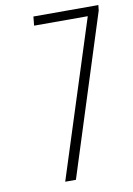

<svg xmlns="http://www.w3.org/2000/svg" viewBox="-90 -867 642 924"><g transform="rotate(-10 231.0 -405.0)"><path d="M152.3 0 397.5 -765.6H135.3L139.6 -809.6H457L454.1 -783.2L204.6 0Z"/></g></svg>

Font: Oswald
Style: Extra-Light
Weight: 200
Designer: Vernon Adams
Foundry: Vernon Adams
Version: 3.0; ttfautohint (v0.94.23-7a4d-dirty) -l 8 -r 50 -G 200 -x 